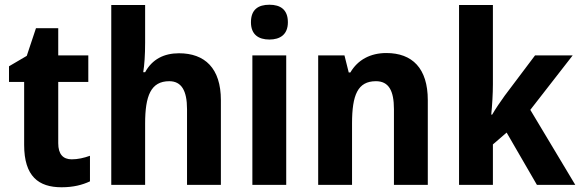

<svg xmlns="http://www.w3.org/2000/svg" viewBox="-20 -781 2452 811"><path d="M283 -108C246 -108 226 -130 226 -176V-435H353V-547H226V-662H132L93 -545L18 -501V-435H82V-169C82 -36 143 10 240 10C290 10 328 0 360 -15V-123C335 -114 309 -108 283 -108Z M593 -601V-760H450V0H593V-259C593 -376 617 -438 695 -438C746 -438 770 -399 770 -320V0H913V-358C913 -493 845 -556 736 -556C673 -556 623 -531 593 -476H585C590 -506 593 -549 593 -601Z M1118 -761C1071 -761 1040 -741 1040 -687C1040 -635 1072 -614 1118 -614C1163 -614 1196 -635 1196 -687C1196 -741 1164 -761 1118 -761ZM1189 -547H1046V0H1189Z M1612 -557C1544 -557 1491 -528 1460 -475H1453L1435 -547H1324V0H1467V-259C1467 -380 1491 -438 1568 -438C1622 -438 1644 -398 1644 -320V0H1787V-358C1787 -493 1721 -557 1612 -557Z M2062 -425V-760H1919V0H2062V-171L2120 -221L2248 0H2410L2220 -317L2399 -547H2240L2112 -377C2096 -355 2072 -320 2059 -297H2055C2059 -336 2062 -386 2062 -425Z"/></svg>

Font: Noto Sans Devanagari SemiCondensed
Style: Bold
Weight: 700
Width: 4
Designer: Jelle Bosma - Monotype Design Team
Foundry: Monotype Imaging Inc.
Version: Version 2.004